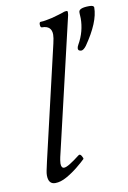

<svg xmlns="http://www.w3.org/2000/svg" viewBox="-85 -781 565 846"><g transform="rotate(-10 198.0 -358.0)"><path d="M307 -542Q302 -542 297.5 -544.5Q293 -547 293 -554Q293 -560 298 -569Q314 -597 321.5 -625.5Q329 -654 329 -682Q329 -689 328.5 -693.5Q328 -698 328 -702V-710Q328 -729 375 -729Q396 -729 396 -719Q396 -654 330 -559Q317 -542 307 -542ZM93 13Q62 13 62 -27Q62 -36 64.5 -48Q67 -60 73 -87L191 -594Q194 -607 195.5 -616.5Q197 -626 197 -633Q197 -673 154 -673Q147 -673 146.5 -685.5Q146 -698 153 -698Q164 -698 176.5 -700.5Q189 -703 204 -706Q223 -711 236 -715Q249 -719 255 -721Q262 -724 266.5 -724.5Q271 -725 273 -725Q278 -725 278 -719Q278 -713 277 -707L139 -117Q133 -93 131.5 -82.5Q130 -72 130 -68Q130 -47 143 -47Q152 -47 170 -58Q188 -69 215 -90Q222 -95 228.5 -84Q235 -73 233 -70Q221 -58 196.5 -38Q172 -18 144.5 -2.5Q117 13 93 13Z"/></g></svg>

Font: Junicode SmExp
Style: Italic
Weight: 400
Width: 6
Italic angle: -11°
Designer: Peter S. Baker
Version: Version 2.205; ttfautohint (v1.8.4)